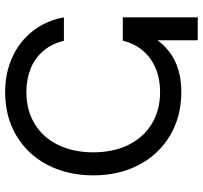

<svg xmlns="http://www.w3.org/2000/svg" viewBox="-41 -738 779 737"><g transform="rotate(-90 348.5 -369.5)"><path d="M43.9 -400.9Q43.9 -500 84.2 -576.9Q124.5 -653.8 197 -696.5Q269.5 -739.3 364.3 -739.3Q436.5 -739.3 497.3 -711.7Q558.1 -684.1 598.1 -632.8Q638.2 -581.5 650.4 -513.7H560.5Q549.3 -560.1 521.7 -592.5Q494.1 -625 453.6 -641.4Q413.1 -657.7 364.3 -657.7Q293.5 -657.7 241 -625.5Q188.5 -593.3 160.4 -535.2Q132.3 -477.1 132.3 -400.9Q132.3 -325.2 160.4 -267.1Q188.5 -209 241 -176.8Q293.5 -144.5 364.3 -144.5Q413.6 -144.5 453.9 -161.1Q494.1 -177.7 522 -210Q549.8 -242.2 561 -287.6H615.2Q602.5 -217.3 570.8 -167Q539.1 -116.7 487.3 -89.8Q435.5 -63 364.3 -63Q270 -63 197.3 -106Q124.5 -148.9 84.2 -225.6Q43.9 -302.2 43.9 -400.9ZM562.5 -287.6H650.4V0H562.5Z"/></g></svg>

Font: Intratopia Thin
Style: Regular
Weight: 100
Designer: Rasmus Andersson
Foundry: rsms
Version: Version 3.000;Glyphs 3.2.3 (3260)